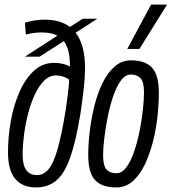

<svg xmlns="http://www.w3.org/2000/svg" viewBox="-20 -810 751 840"><path d="M153 -562H89L231 -654Q205 -668 163 -668Q143 -668 126.5 -665.5Q110 -663 93 -659L89 -711Q110 -717 131.5 -720.5Q153 -724 175 -724Q244 -724 286 -692L342 -728H406L311 -667Q352 -614 352 -512Q352 -473 346.5 -423.5Q341 -374 332 -313Q312 -191 287 -120.5Q262 -50 226 -20Q190 10 137 10Q79 10 47 -27Q15 -64 15 -144Q15 -210 27 -278.5Q39 -347 64 -405Q89 -463 127 -499Q165 -535 217 -535Q256 -535 286 -519V-523Q286 -596 259 -630ZM79 -133Q79 -44 142 -44Q170 -44 191.5 -68.5Q213 -93 231 -154.5Q249 -216 267 -326Q273 -365 277 -398.5Q281 -432 283 -461Q270 -471 255 -475.5Q240 -480 226 -480Q196 -480 173 -457Q150 -434 132.5 -396.5Q115 -359 103 -313Q91 -267 85 -220Q79 -173 79 -133Z M489 10Q426 10 396 -22Q366 -54 366 -132Q366 -179 372.5 -234.5Q379 -290 392.5 -345Q406 -400 428 -445.5Q450 -491 481 -518.5Q512 -546 553 -546Q615 -546 645 -514Q675 -482 675 -404Q675 -357 669 -301Q663 -245 649 -190Q635 -135 613.5 -90Q592 -45 561 -17.5Q530 10 489 10ZM489 -52Q514 -52 533.5 -79Q553 -106 567.5 -149Q582 -192 591.5 -240.5Q601 -289 605.5 -333Q610 -377 610 -406Q610 -452 594.5 -468Q579 -484 553 -484Q528 -484 508.5 -457Q489 -430 474.5 -387Q460 -344 450.5 -295Q441 -246 436 -202.5Q431 -159 431 -132Q431 -84 446.5 -68Q462 -52 489 -52ZM537 -596 641 -790H711L590 -596Z"/></svg>

Font: Georama Condensed
Style: Italic
Weight: 400
Width: 3
Italic angle: -9°
Designer: Jean-Baptiste Levee
Foundry: Production Type
Version: Version 1.000